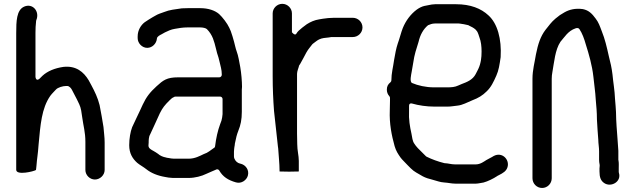

<svg xmlns="http://www.w3.org/2000/svg" viewBox="-20 -760 3233 977"><path d="M463 153.5C489.2 153.5 512.5 130.8 512.5 105V-35C512.5 -62.5 508.7 -84.5 506.6 -113.5C501.6 -142.9 493.8 -193 486.8 -225.2C477.4 -262.8 462.1 -294.2 445 -326.1L431.1 -351.8C405.7 -393.8 367.3 -426.8 302.6 -419.6C258.8 -413.3 221.7 -398.1 196 -374.3C192.6 -370.4 186.6 -364.3 181.2 -359.6C162.6 -343.3 160.5 -369 160.5 -369L160.5 -593C160.5 -612.4 161.4 -634.3 163.5 -649.9V-652C163.5 -653.5 163.9 -655.4 164.5 -656.9C183.7 -701.7 146.2 -745.6 102.6 -726.1C64.1 -708.9 62.5 -652.1 62.5 -591V104C62.5 133.8 151.5 112.6 162.9 105.1C162.9 104.9 164.7 95.7 165.5 84.1C168.4 43.3 172.4 32.4 176.5 -26C185.6 -123.6 191.5 -208.9 235.9 -272.3C245.9 -285.6 256.8 -295.3 264.6 -304.2C273.9 -314.9 299.7 -322.5 317 -322.5L322 -322.5C332.9 -322.5 342.4 -310.1 346.1 -302.8C354.5 -287.3 362.9 -271.1 371.3 -254.4C375.4 -245.4 379.2 -237.6 383.2 -229.6C392.5 -210.8 395.1 -186.5 398.4 -162.7C404.3 -118.6 414.5 -87.6 414.5 -38V105C414.5 131.1 436.9 153.5 463 153.5Z M1171.5 -2C1171.5 -8.7 1173.7 -14 1174.5 -21.6C1174.6 -25.7 1175.1 -30.3 1176.9 -37C1180.8 -56.6 1184.7 -74.3 1192.4 -93.7C1204.6 -123.3 1210.5 -151.6 1210.5 -191L1210.5 -304C1210.5 -308.5 1210.8 -312.5 1211.5 -317.9C1211.4 -348.7 1207.9 -386.8 1202.7 -417.9C1197.9 -444.1 1192.4 -477.6 1184.3 -498.6C1178.6 -513.9 1175.1 -533.2 1171 -547.6L1163 -575.4C1159.9 -585.5 1157.2 -593.6 1154.4 -601.3L1146.6 -618.9C1136.6 -640.9 1112.1 -672.9 1094.7 -688.7C1074 -706.6 1040.2 -718.5 999 -718.5H936C926.2 -718.5 917.2 -718.2 905.3 -717.6C871.6 -712.8 841.6 -709.7 816.5 -699.3C797.6 -692.5 783.7 -688.4 770.4 -680.2L756.1 -672.1C745.9 -666.5 727.8 -654.5 716.2 -646.8C697.6 -632.8 680.5 -606.6 680.5 -575V-566C680.5 -539.8 703.2 -516.5 729 -516.5C755.3 -516.5 776.4 -538.7 778.5 -564C779.4 -574.7 794.8 -581.7 801.3 -585.1L819.2 -595.1C832.3 -601.6 851.1 -610.6 870 -613.3C888.3 -616.7 910.5 -620.5 934 -620.5H999C1012.2 -620.5 1027.5 -617.1 1032.8 -611.8C1047.4 -597.2 1057 -581 1063.6 -564.6C1076.2 -533.2 1081.1 -495 1091.7 -467.5C1091.8 -467.1 1092 -466.5 1092.1 -466L1097.2 -445.8C1101.9 -423.9 1108.5 -406 1108.5 -382V-379C1108.5 -373.6 1103.6 -366.5 1096 -366.5H886C828.9 -366.5 810.4 -351.9 776.4 -320.8C743.6 -290.8 724.8 -267.2 706.3 -227.7L694.3 -201.6C680 -173.1 667 -142.2 652.5 -113C643.6 -89.6 637.5 -55.5 637.5 -21C637.5 20.2 654.3 47.3 678.2 68.6C690.3 79 709.7 89.1 724.8 101.2C749.1 120.7 782.2 134.2 821.1 140.7L837.6 143.6C843.8 144.2 851.1 144.8 859.5 145.5H940C972.1 145.5 1006.8 136.1 1029.4 124.8C1043.8 117.6 1069.6 108 1082.5 101.8C1087.7 100.7 1093.2 103.2 1095.8 107.8C1113.9 139.4 1140.5 156.6 1180.5 168C1209.3 176.4 1234.8 155.9 1241 134.5C1249.6 104.9 1229.8 80.3 1207.6 74C1203.3 72.8 1198.5 71.8 1193 69.4C1181.8 64.6 1170.5 49.8 1170.5 36V12C1170.5 7.3 1171.5 2.7 1171.5 -2ZM1100 -268.5C1106.8 -268.5 1112.5 -262.8 1112.5 -256V-180C1112.5 -179.6 1112.5 -178.9 1112.4 -178.4L1110.4 -162.2C1108.3 -149.8 1106 -141.6 1100.6 -129.2C1087.8 -94.9 1079.6 -57.4 1074.4 -15.4C1073.7 -9.8 1069.4 -6.7 1064.5 -4.3L1044.3 10.2C1036.7 15.5 1029 20 1015.6 24.6C997.1 33.3 972.4 47.5 940 47.5H865C860.3 47.5 855.7 47.1 850.9 46.3L834.8 43.5C832.8 43.4 829.1 43.2 823.3 41.1C810.8 38.9 794.5 32.6 783.9 22.6C777.3 17.9 768.9 12.5 758.9 6.9C754.3 4.3 735.5 -4.1 735.5 -18V-21C735.5 -25 735.8 -28.5 736.5 -33.9C736.5 -44.3 736.3 -63.2 743.9 -75.8C755.4 -102.6 772.1 -134.6 783.5 -162L793.7 -184.4C807.6 -212.1 819.2 -225.9 841.2 -247.8C848.8 -255.4 856.1 -262.5 863 -264.9C867.6 -266.4 865.7 -268.5 875 -268.5Z M1659 -668.5C1652.1 -668.5 1645.4 -667.5 1638.5 -666.6L1623.1 -664.7C1618.2 -663.6 1610.1 -662.2 1604.6 -661.6C1580.2 -657.9 1560.2 -648.7 1541.1 -636.7L1517.7 -619.1C1504.5 -608.6 1493.2 -598.4 1489.2 -590.4C1481.2 -574.5 1465.5 -596 1465.5 -596L1465.5 -692C1465.5 -718.2 1443.1 -740.5 1416.5 -740.5C1389.9 -740.5 1367.5 -718.2 1367.5 -692L1367.5 -372C1367.5 -311.9 1370.1 -251.4 1374.4 -195.2C1381.9 -133.3 1386.9 -75.2 1394.3 -13.6C1394.3 -13.5 1395.4 -7 1395.5 -5.7C1397.6 32.5 1402.5 70.2 1402.5 109V112.6C1410.5 113.1 1428.2 113.5 1451 113.5C1474.2 113.5 1490.8 113.2 1500.5 112.6V59C1500.5 31.8 1492.5 6 1492.5 -26.8C1491.8 -43.7 1491.5 -62 1491.5 -80V-384C1491.5 -397.6 1499.3 -414.8 1500.5 -420.5C1500.9 -426.9 1503.5 -428.2 1507.1 -434.1C1520.1 -458.4 1527 -469 1538.9 -492.8C1549.6 -512 1558.9 -520.1 1568.8 -534.2C1569.5 -535.3 1570.8 -536.5 1572.1 -537.4C1582.8 -544.6 1591.2 -553.1 1603.4 -559.2C1619.2 -567.1 1636 -567.4 1653.2 -569.4L1664.9 -571.3C1665.4 -571.4 1666.3 -571.5 1667 -571.5H1775C1802.3 -571.5 1824.5 -593.5 1824.5 -620.5C1824.5 -647.5 1802.3 -669.5 1775 -669.5H1680C1672.6 -669.5 1665.7 -668.5 1659 -668.5Z M2244 70.5C2243.2 70.5 2241.9 70.4 2241 70.1C2208.3 62 2176.9 50.4 2150.4 37.2C2149.4 36.7 2148.1 35.8 2147.2 34.8L2106.2 -6.2C2097.7 -14.6 2093.7 -21.5 2087.8 -29.7C2078.9 -42.2 2077.1 -62 2073.8 -79.5C2065.6 -116.9 2059.3 -150.1 2061.5 -197.3V-221C2061.5 -238.1 2076.2 -233.4 2077.4 -233C2110.3 -223.6 2150.7 -217.5 2191 -217.5H2257C2275.4 -217.5 2291.1 -221 2306.9 -222.4C2334 -224.9 2357.5 -239.3 2383.5 -249.7C2413.8 -261 2435.8 -274.4 2456.3 -295C2478.8 -316 2491.4 -343.1 2505.6 -375.1C2517.8 -402 2522 -430.6 2527.6 -469.3C2533.1 -561.9 2511.2 -640.7 2465.5 -681.8C2428.3 -716.7 2374.3 -738.5 2301 -738.5H2194C2182.7 -738.5 2171.6 -736.2 2159.5 -733.7L2139.6 -729.8C2127.3 -727 2113.8 -720.6 2100.4 -710.9C2070.2 -688.3 2045.3 -655.7 2029.6 -617.3C2021.1 -596.2 2013.1 -562.6 2003.8 -537.8C1996 -514.3 1990.4 -485.1 1985.4 -455.2C1980.6 -419 1971.5 -387.6 1971.5 -351C1971.5 -347.9 1969.8 -343.6 1966.7 -341.2C1954.1 -331.3 1948.5 -319.8 1948.5 -304C1948.5 -290.9 1952.6 -280.2 1961.3 -270.3C1963.3 -268.1 1964.5 -265.1 1964.5 -262V-248.8C1963.8 -230.2 1963.5 -214.6 1963.5 -198.7C1960.6 -130 1973 -70.6 1988 -16.4C1995.2 8.3 2005.4 23.4 2018.2 41.7C2026.8 53.5 2040 64.8 2053.1 79.4L2069.8 96.2C2089.8 116.1 2103.5 120.1 2131.3 137.2C2144.8 144.4 2163 150.5 2181.9 154.8C2204.1 160.4 2218.3 167.2 2239.8 168.5C2261 169.8 2277.9 174.5 2298 174.5H2401C2412.2 174.5 2426.6 170.8 2440.6 168.7C2461.3 163.4 2492 148 2508.4 137C2511.8 134.7 2513.6 133.3 2518.1 131.5C2540.1 120.4 2556.4 110.8 2562.5 90.4C2574.1 51.9 2535.1 11.2 2492.4 33.7C2480.1 41.8 2465.7 47.6 2454.6 54.6C2444 61 2424.9 76.5 2401 76.5H2295C2275.9 76.5 2258.2 70.5 2244 70.5ZM2194 -640.5H2314C2320.9 -640.5 2328.8 -638.2 2332 -638C2343.6 -637 2353.2 -633.3 2360.6 -632.4C2362.8 -632.1 2365.3 -631.1 2367.4 -629.3L2383.6 -621.2C2389.4 -618.3 2394.8 -614 2400.1 -609.5C2401.6 -608.2 2403.7 -604.9 2404.8 -603.8C2412.7 -596 2417.2 -575.4 2419.6 -569.8C2427.8 -549.1 2430.5 -523.2 2430.5 -498C2430.5 -482.7 2429.6 -465.5 2427.3 -453.5L2425.3 -443.5C2422.3 -428.7 2416.8 -413.9 2409 -399.5C2403.2 -389 2398.5 -375.9 2386.8 -364.2C2364.5 -341.8 2333.6 -335.8 2311.6 -324.8C2295.8 -316.9 2276.2 -315.5 2257 -315.5H2188C2146.7 -315.5 2106.4 -324.9 2077.1 -337.5C2063 -343.6 2072.6 -380.7 2074.7 -394L2082.6 -439.9C2088.6 -483.4 2098.5 -510 2109.9 -547.2C2117.8 -582.1 2133.5 -611.2 2158 -631.6C2168.1 -635.4 2177.6 -640.5 2194 -640.5Z M3028.5 10V53C3028.5 60.7 3029.4 68.8 3031.2 77.4C3032.5 83.3 3030.5 90.2 3030.5 97V112C3030.5 143.1 3037.4 159.7 3054.1 171.2C3089.2 195.4 3144.2 164.2 3129.1 119C3128.8 117.9 3128.5 116.3 3128.5 115V97C3128.5 82.6 3129.4 70.4 3127.5 58.9C3127.2 57.3 3126.5 54 3126.5 53L3126.5 7.3C3124.1 -37 3120.2 -72.5 3117.5 -117.3L3115.5 -153.3C3115.5 -153.5 3115.5 -153.8 3115.5 -154C3115.5 -167.8 3115.2 -179.9 3114.5 -190.2L3112.6 -219.8C3111.3 -229.4 3110.2 -242.7 3109.5 -257.5C3107.8 -301.7 3100.6 -337.6 3096.6 -381.7C3092.3 -415.9 3086.8 -440.6 3077.8 -475.1C3067.8 -520.3 3058 -562.4 3042.4 -600.4C3032.1 -627.8 3025.9 -646.3 3011 -665.5C2992.8 -690.3 2976.2 -707.5 2945.9 -713.7C2906.8 -719 2876.7 -711.1 2852.3 -697.2C2831.5 -685.1 2826 -681.9 2806.6 -665.5C2784.1 -646.4 2775 -631.7 2755.8 -608.2C2730.2 -574.8 2717.7 -535.6 2707.3 -483.8C2700.7 -442.1 2689.5 -403.8 2689.5 -359V147C2689.5 174.3 2711.5 196.5 2738.5 196.5C2765.5 196.5 2787.5 174.3 2787.5 147V-359C2787.5 -370.4 2788.6 -381.8 2790.7 -392.3C2800 -443.2 2804.5 -506.3 2831.6 -546.9C2831.8 -547.3 2832.3 -547.9 2832.7 -548.4C2852.1 -569.9 2869.9 -602.8 2909 -615.9C2915.6 -618 2923.9 -618.7 2928.4 -611.9C2942.5 -590.8 2952.6 -563.6 2961 -533.6C2976.5 -484.7 2993 -428 2999.4 -370.3C3003.1 -330.5 3009.4 -294.7 3011.5 -252.8C3014.6 -215.4 3017.4 -192.5 3017.5 -152.3C3019.2 -117.7 3022 -79.8 3024.5 -48C3024.5 -47.7 3024.5 -47.3 3024.5 -47C3024.5 -30.5 3028.5 -10.2 3028.5 10Z"/></svg>

Font: Smoothie
Style: Light
Weight: 400
Foundry: Cannot Into Space Fonts
Version: Version 0.8